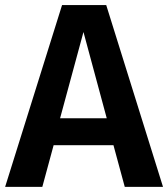

<svg xmlns="http://www.w3.org/2000/svg" viewBox="-20 -729 656 749"><path d="M422.6 -162.6H189.2L145.1 0H0L222.1 -709.2H394.4L615.9 0H466.7ZM214.4 -267.7H396.4L305.6 -604.1Z"/></svg>

Font: Fira Code SemiBold
Style: Regular
Weight: 600
Designer: Carrois Corporate, Edenspiekermann AG, Nikita Prokopov
Foundry: Carrois Corporate, Edenspiekermann AG, Nikita Prokopov
Version: Version 6.002